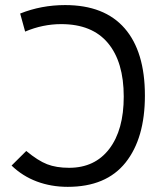

<svg xmlns="http://www.w3.org/2000/svg" viewBox="-20 -723 626 753"><path d="M245.6 9.8Q180.7 9.8 124.5 -11.2Q68.4 -32.2 25.4 -73.7L83 -130.9Q128.9 -92.8 164.8 -78.9Q200.7 -64.9 251 -64.9Q352.1 -64.9 408.7 -139.2Q465.3 -213.4 465.3 -344.2Q465.3 -480 403.3 -554.2Q341.3 -628.4 220.2 -628.4Q147.5 -628.4 78.6 -599.1L59.1 -669.9Q142.1 -703.1 235.4 -703.1Q389.6 -703.1 469 -611.8Q548.3 -520.5 548.3 -348.1Q548.3 -180.7 472.4 -85.4Q396.5 9.8 245.6 9.8Z"/></svg>

Font: Cascadia Mono SemiLight
Style: Regular
Weight: 350
Monospace: yes
Designer: Aaron Bell
Foundry: Saja Typeworks
Version: Version 2404.023; ttfautohint (v1.8.4)